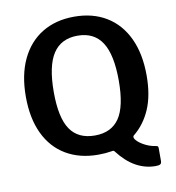

<svg xmlns="http://www.w3.org/2000/svg" viewBox="-93 -836 959 1044"><g transform="rotate(-10 386.0 -313.5)"><path d="M52 -369Q52 -489 93 -575Q134 -661 209 -706.5Q284 -752 386 -752Q488 -752 563 -706.5Q638 -661 678.5 -575Q719 -489 719 -369Q719 -259 686 -183Q653 -107 593 -59Q590 -56 590 -51Q590 -41 606 -26Q622 -11 648 1.5Q674 14 702 18Q711 19 713 23Q715 27 715 31V102Q715 116 707.5 120.5Q700 125 682 125Q625 125 573.5 96.5Q522 68 476 8Q472 1 461 4Q443 7 424.5 8.5Q406 10 386 10Q284 10 208.5 -34.5Q133 -79 92.5 -164Q52 -249 52 -369ZM206 -367Q206 -225 250 -160.5Q294 -96 386 -96Q477 -96 521 -160.5Q565 -225 565 -368Q565 -511 521 -579Q477 -647 386 -647Q295 -647 250.5 -579Q206 -511 206 -367Z"/></g></svg>

Font: Libre Franklin Thin SemiBold
Style: Regular
Weight: 600
Version: Version 3.000